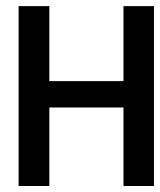

<svg xmlns="http://www.w3.org/2000/svg" viewBox="-20 -620 533 640"><path d="M391.6 -349.6V-599.6H493.2V0H391.6V-261.7H144.5V0H42V-599.6H144.5V-349.6Z"/></svg>

Font: RIT TN Joy
Style: Extra Bold
Weight: 800
Designer: Hussain K H
Foundry: Rachana Institute of Typography
Version: 1.6.2